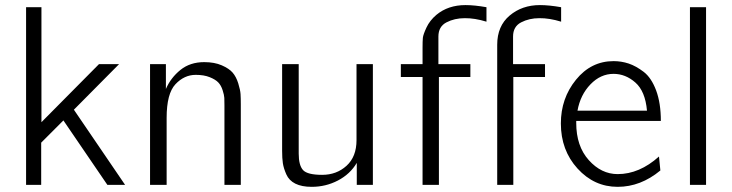

<svg xmlns="http://www.w3.org/2000/svg" viewBox="-20 -723 2863 751"><path d="M82 0V-694.8H142.1V-245.1L367.2 -472.2H445.8L269 -293.9L469.2 0H399.9L228 -252L141.1 -165V0Z M566.9 0V-472.2H628.9V-375Q647.9 -418.9 685.8 -449.5Q723.6 -480 778.8 -480Q818.8 -480 847.4 -467.5Q876 -455.1 889.9 -439Q903.8 -422.9 911.9 -397Q919.9 -371.1 920.9 -355Q921.9 -338.9 921.9 -314.9V0H857.9V-311Q857.9 -329.1 857.4 -340.1Q856.9 -351.1 850.8 -370.1Q844.7 -389.2 833.7 -400.6Q822.8 -412.1 800.3 -421.1Q777.8 -430.2 745.6 -430.2Q700.7 -430.2 666.3 -393.6Q631.8 -356.9 631.8 -262.2V0Z M1083.5 -132.8V-472.2H1148.4V-122.1Q1148.4 -76.2 1165.5 -57.6Q1182.6 -39.1 1240.2 -39.1Q1296.4 -39.1 1335.4 -74.5Q1374.5 -109.9 1374.5 -174.8V-472.2H1438.5V0H1375.5V-85.9Q1349.6 -42 1302 -17.1Q1254.4 7.8 1199.2 7.8Q1160.2 7.8 1135.3 -4.6Q1110.4 -17.1 1099.9 -41Q1089.4 -64.9 1086.4 -84.5Q1083.5 -104 1083.5 -132.8Z M1547.9 -421.9V-472.2H1632.8V-536.1Q1632.8 -562 1634 -575Q1635.3 -587.9 1648.2 -615.5Q1661.1 -643.1 1687 -665Q1732.9 -703.1 1800.8 -703.1Q1835.9 -703.1 1882.8 -694.8V-638.2Q1836.9 -652.3 1797.9 -651.9Q1757.8 -651.9 1726.3 -635.5Q1694.8 -619.1 1694.8 -580.1V-472.2H1819.8V-421.9H1696.8V0H1632.8V-421.9ZM1924.8 0V-547.9Q1924.8 -621.1 1973.4 -662.1Q2022 -703.1 2091.8 -703.1Q2127.9 -703.1 2174.8 -694.8V-638.2Q2128.9 -652.3 2089.8 -651.9Q2049.8 -651.9 2018.3 -635.5Q1986.8 -619.1 1986.8 -580.1V-472.2H2111.8V-421.9H1987.8V0Z M2173.8 -240.2Q2173.8 -338.4 2232.9 -411.1Q2292 -483.9 2379.9 -483.9Q2410.6 -483.9 2439.2 -474.4Q2467.8 -464.8 2497.8 -441.9Q2527.8 -418.9 2546.4 -369.4Q2564.9 -319.8 2564.9 -250H2233.9V-242.2Q2233.9 -151.4 2283 -96.7Q2332 -42 2396 -42Q2481 -42 2557.6 -110.8L2563 -56.2Q2485.8 7.8 2396 7.8Q2304.2 7.8 2239 -63.7Q2173.8 -135.3 2173.8 -240.2ZM2238.8 -290H2510.7Q2503.9 -366.2 2465.3 -400.1Q2426.8 -434.1 2379.9 -434.1Q2329.1 -434.1 2289.6 -393.1Q2250 -352.1 2238.8 -290Z M2678.7 0V-694.8H2741.7V0Z"/></svg>

Font: CMU Bright
Style: Roman
Weight: 500
Version: Version 0.7.0